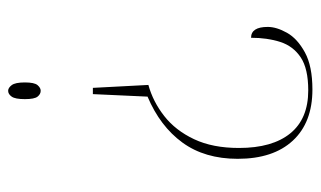

<svg xmlns="http://www.w3.org/2000/svg" viewBox="-174 -590 769 460"><g transform="rotate(90 210.0 -359.5)"><path d="M183 -331Q223 -342 257.5 -369Q292 -396 313 -440.5Q334 -485 334 -548Q334 -628 299 -671Q264 -714 196 -714Q144 -714 117 -696Q90 -678 80 -647Q70 -616 70 -577Q44 -577 44 -617Q44 -638 58 -663Q72 -688 105 -706Q138 -724 194 -724Q273 -724 316.5 -677Q360 -630 360 -545Q360 -466 321 -412.5Q282 -359 211 -329L205 -198H190ZM197 5Q190 5 183.5 -3.5Q177 -12 177 -35Q177 -58 183.5 -65.5Q190 -73 197 -73Q205 -73 211 -65.5Q217 -58 217 -35Q217 -12 211 -3.5Q205 5 197 5Z"/></g></svg>

Font: Noto Serif Display SemiCondensed Thin
Style: Regular
Weight: 100
Width: 4
Designer: Monotype Design Team
Foundry: Monotype Imaging Inc.
Version: Version 2.009